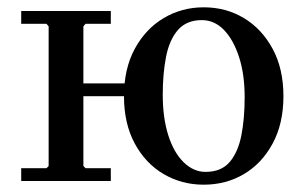

<svg xmlns="http://www.w3.org/2000/svg" viewBox="-20 -495 842 525"><path d="M208 -41 214 -35H283V0H38V-35H107L113 -41V-423L107 -430H38V-465H283V-430H214L208 -423ZM386 -232H159V-267H386ZM537 -475Q598 -475 647 -445.5Q696 -416 725.5 -361.5Q755 -307 755 -232Q755 -157 725.5 -102.5Q696 -48 647 -19Q598 10 537 10Q477 10 427.5 -19Q378 -48 348.5 -102.5Q319 -157 319 -232Q319 -307 348.5 -361.5Q378 -416 427.5 -445.5Q477 -475 537 -475ZM542 -25Q585 -25 608 -52Q631 -79 640 -125Q649 -171 649 -229Q649 -292 633.5 -339.5Q618 -387 592 -413.5Q566 -440 532 -440Q490 -440 466.5 -413Q443 -386 434 -339.5Q425 -293 425 -236Q425 -173 440 -125.5Q455 -78 482 -51.5Q509 -25 542 -25Z"/></svg>

Font: Brygada 1918 Medium
Style: Regular
Weight: 500
Designer: Mateusz Machalski | Borys Kosmynka | Przemek Hoffer
Foundry: NIEPODLEGLA 2018
Version: Version 3.006